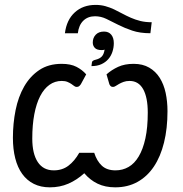

<svg xmlns="http://www.w3.org/2000/svg" viewBox="-20 -778 766 803"><path d="M609 -639Q565.5 -639 533 -650Q500.5 -661 474 -674.5Q447.5 -688 424.8 -699Q402 -710 377.5 -710Q347.5 -710 328.5 -691.5Q309.5 -673 305.5 -639H251.5Q258.5 -695 292.8 -726.2Q327 -757.5 380 -757.5Q402 -757.5 420.8 -752.2Q439.5 -747 457 -738.8Q474.5 -730.5 491.5 -721.2Q508.5 -712 527.2 -703.8Q546 -695.5 567.2 -690.2Q588.5 -685 614.5 -685ZM364.5 -517Q365 -525 381 -528.5Q397 -532.5 405.8 -541.8Q414.5 -551 417.5 -570.5Q415 -569.5 412 -569Q409 -568.5 405.5 -568.5Q385 -568.5 376.5 -577.8Q368 -587 368 -600Q368 -620 380.5 -633Q393 -646 415 -646Q434.5 -646 445.2 -633Q456 -620 456 -597.5Q456 -579 450.2 -561.5Q444.5 -544 433 -530.8Q421.5 -517.5 404 -509.5Q386.5 -501.5 362.5 -501.5ZM425.5 -467Q447 -486 474.2 -498.5Q501.5 -511 539 -511Q577 -511 604 -495.2Q631 -479.5 648 -452.5Q665 -425.5 672.8 -389.5Q680.5 -353.5 680.5 -313Q680.5 -240.5 666 -181.8Q651.5 -123 623.5 -81.2Q595.5 -39.5 554.8 -17Q514 5.5 462 5.5Q420 5.5 388.2 -9.8Q356.5 -25 332.5 -53.5Q301 -25 265.8 -9.8Q230.5 5.5 188.5 5.5Q150.5 5.5 121.5 -9Q92.5 -23.5 73 -50.5Q53.5 -77.5 43.8 -115.8Q34 -154 34 -201.5Q34 -261.5 45.2 -317.5Q56.5 -373.5 81.2 -416.5Q106 -459.5 144.5 -485.2Q183 -511 238 -511Q275.5 -511 299.8 -498.5Q324 -486 340.5 -467L318 -425.5Q313 -418.5 309.2 -416.5Q305.5 -414.5 300 -414.5Q295 -414.5 290 -418.5Q285 -422.5 278.2 -427Q271.5 -431.5 262 -435.5Q252.5 -439.5 238 -439.5Q209.5 -439.5 186.8 -423.2Q164 -407 148 -376Q132 -345 123.5 -300.2Q115 -255.5 115 -198.5Q115 -135 138 -100.2Q161 -65.5 205 -65.5Q240.5 -65.5 266.2 -85Q292 -104.5 311.5 -139H374Q385 -104.5 406 -85Q427 -65.5 463 -65.5Q493 -65.5 517.8 -79.8Q542.5 -94 560.2 -123.8Q578 -153.5 588 -199Q598 -244.5 598 -307Q598 -370.5 578.8 -405Q559.5 -439.5 522 -439.5Q507.5 -439.5 496.8 -435.5Q486 -431.5 478 -427Q470 -422.5 464 -418.5Q458 -414.5 453 -414.5Q448 -414.5 444.5 -416.5Q441 -418.5 437.5 -425.5Z"/></svg>

Font: Lato 2
Style: Italic
Weight: 400
Italic angle: -7°
Designer: Lukasz Dziedzic with Adam Twardoch and Botio Nikoltchev
Foundry: tyPoland Lukasz Dziedzic
Version: Version 2.015; 2015-08-06; http://www.latofonts.com/